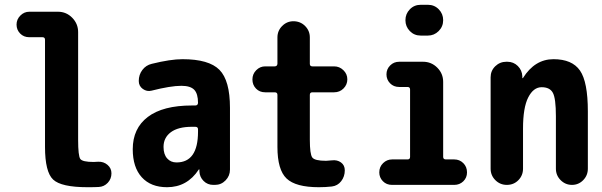

<svg xmlns="http://www.w3.org/2000/svg" viewBox="-20 -780 2540 810"><path d="M394.5 -97.7Q417 -98.6 433.6 -84.5Q450.2 -70.3 450.2 -48.8Q450.2 -25.4 434.6 -8.8Q418.9 7.8 396.5 8.8Q381.8 9.8 349.6 9.8Q238.3 9.8 204.1 -22.5Q169.9 -54.7 169.9 -160.2V-612.3Q169.9 -623 159.2 -623H103.5Q80.1 -623 64.9 -638.7Q49.8 -654.3 49.8 -676.3Q49.8 -698.2 65.9 -714.4Q82 -730.5 103.5 -730.5H224.6Q259.8 -730.5 284.7 -705.1Q309.6 -679.7 309.6 -644.5V-190.4Q309.6 -122.1 318.8 -109.4Q328.1 -96.7 375 -96.7Q377.9 -96.7 384.3 -97.2Q390.6 -97.7 394.5 -97.7Z M815.4 -224.6V-234.4Q815.4 -245.1 803.7 -245.1H790Q731.4 -245.1 700.7 -222.2Q669.9 -199.2 669.9 -160.2Q669.9 -128.9 685.1 -111.8Q700.2 -94.7 724.6 -94.7Q815.4 -94.7 815.4 -224.6ZM750 -530.3Q861.3 -530.3 905.8 -485.4Q950.2 -440.4 950.2 -325.2V-64.5Q950.2 -38.1 931.6 -19Q913.1 0 886.7 0H879.9Q855.5 0 838.9 -16.6Q822.3 -33.2 821.3 -56.6V-64.5Q821.3 -65.4 820.3 -65.4Q818.4 -65.4 818.4 -64.5Q769.5 9.8 684.6 9.8Q616.2 9.8 578.1 -32.2Q540 -74.2 540 -150.4Q540 -238.3 603.5 -286.6Q667 -335 790 -335H803.7Q814.5 -335 815.4 -345.7Q815.4 -384.8 799.3 -401.4Q783.2 -418 745.1 -418Q700.2 -418 619.1 -397.5Q599.6 -392.6 582.5 -404.8Q565.4 -417 565.4 -438.5Q565.4 -464.8 580.6 -484.9Q595.7 -504.9 620.1 -510.7Q699.2 -530.3 750 -530.3Z M1297.9 -390.6Q1287.1 -390.6 1287.1 -379.9V-190.4Q1287.1 -129.9 1297.4 -115.7Q1307.6 -101.6 1355.5 -101.6Q1362.3 -101.6 1379.9 -103.5Q1402.3 -106.4 1418.5 -94.7Q1434.6 -83 1434.6 -61.5Q1434.6 -35.2 1419.4 -15.6Q1404.3 3.9 1379.9 6.8Q1353.5 9.8 1325.2 9.8Q1227.5 9.8 1189 -26.9Q1150.4 -63.5 1150.4 -160.2V-379.9Q1150.4 -390.6 1138.7 -390.6H1098.6Q1075.2 -390.6 1060.1 -406.2Q1044.9 -421.9 1044.9 -444.8Q1044.9 -467.8 1061 -483.9Q1077.1 -500 1098.6 -500H1138.7Q1149.4 -500 1150.4 -510.7V-622.1Q1150.4 -650.4 1170.4 -670.4Q1190.4 -690.4 1217.8 -690.4Q1247.1 -690.4 1267.1 -670.4Q1287.1 -650.4 1287.1 -622.1V-510.7Q1287.1 -500 1297.9 -500H1389.6Q1412.1 -500 1428.7 -483.9Q1445.3 -467.8 1445.3 -445.3Q1445.3 -422.9 1429.2 -406.7Q1413.1 -390.6 1389.6 -390.6Z M1896.5 -107.4Q1918.9 -107.4 1934.6 -91.8Q1950.2 -76.2 1950.2 -52.7Q1950.2 -30.3 1934.6 -15.1Q1918.9 0 1896.5 0H1633.8Q1610.4 0 1595.2 -15.6Q1580.1 -31.2 1580.1 -52.7Q1580.1 -76.2 1596.2 -91.8Q1612.3 -107.4 1633.8 -107.4H1699.2Q1710 -107.4 1710 -118.2V-402.3Q1710 -413.1 1699.2 -413.1H1664.1Q1640.6 -413.1 1625.5 -428.7Q1610.4 -444.3 1610.4 -466.3Q1610.4 -488.3 1626 -503.9Q1641.6 -519.5 1664.1 -519.5H1764.6Q1799.8 -519.5 1824.7 -494.6Q1849.6 -469.7 1849.6 -434.6V-118.2Q1849.6 -107.4 1861.3 -107.4ZM1754.9 -759.8H1785.2Q1812.5 -759.8 1831.1 -740.7Q1849.6 -721.7 1849.6 -694.8Q1849.6 -668 1830.6 -648.9Q1811.5 -629.9 1785.2 -629.9H1754.9Q1727.5 -629.9 1709 -648.9Q1690.4 -668 1690.4 -694.8Q1690.4 -721.7 1709 -740.7Q1727.5 -759.8 1754.9 -759.8Z M2460 -309.6V-68.4Q2460 -40 2440.4 -20Q2420.9 0 2393.1 0Q2365.2 0 2345.2 -20Q2325.2 -40 2325.2 -68.4V-290Q2325.2 -364.3 2312.5 -388.2Q2299.8 -412.1 2265.1 -412.1Q2230.5 -412.1 2208.5 -369.1Q2186.5 -326.2 2186.5 -237.3V-68.4Q2186.5 -40 2167 -20Q2147.5 0 2118.2 0Q2089.8 0 2069.8 -20Q2049.8 -40 2049.8 -68.4V-454.1Q2049.8 -481.4 2069.3 -500.5Q2088.9 -519.5 2116.2 -519.5H2120.1Q2146.5 -519.5 2164.6 -501.5Q2182.6 -483.4 2183.6 -458V-451.2Q2183.6 -450.2 2184.6 -450.2Q2186.5 -450.2 2186.5 -451.2Q2236.3 -530.3 2314.9 -530.3Q2393.6 -530.3 2426.8 -482.4Q2460 -434.6 2460 -309.6Z"/></svg>

Font: Rounded-X Mgen+ 1m bold
Style: Bold
Weight: 700
Designer: [Source Han Sans]
Ryoko NISHIZUKA  (kana & ideographs); Paul D. Hunt (Latin, Greek & Cyrillic); Wenlong ZHANG  (bopomofo
Version: Version 1.059.20150602